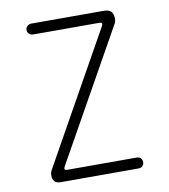

<svg xmlns="http://www.w3.org/2000/svg" viewBox="-82 -800 764 869"><g transform="rotate(-10 300.0 -365.0)"><path d="M127 0Q108 0 99 -9.5Q90 -19 90 -36Q90 -44 91.5 -50Q93 -56 96 -61L433 -663Q438 -672 435.5 -676Q433 -680 423 -680H121Q110 -680 102 -687Q94 -694 94 -705Q94 -716 102 -723Q110 -730 121 -730H454Q476 -730 486.5 -719.5Q497 -709 497 -687Q497 -679 495.5 -673Q494 -667 490 -661L157 -67Q152 -58 154.5 -54Q157 -50 167 -50H485Q496 -50 503 -43Q510 -36 510 -25Q510 -14 503 -7Q496 0 485 0Z"/></g></svg>

Font: Maple Mono NL Thin
Style: Regular
Weight: 250
Monospace: yes
Designer: subframe7536
Version: Version 7.000